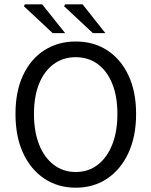

<svg xmlns="http://www.w3.org/2000/svg" viewBox="-20 -861 704 893"><path d="M332 12Q250 12 186.5 -30Q123 -72 87.5 -149Q52 -226 52 -331Q52 -436 87.5 -511.5Q123 -587 186.5 -627.5Q250 -668 332 -668Q415 -668 478 -627.5Q541 -587 577 -511.5Q613 -436 613 -331Q613 -226 577 -149Q541 -72 478 -30Q415 12 332 12ZM332 -61Q391 -61 434.5 -94.5Q478 -128 502 -188.5Q526 -249 526 -331Q526 -413 502 -472Q478 -531 434.5 -563Q391 -595 332 -595Q274 -595 230 -563Q186 -531 162 -472Q138 -413 138 -331Q138 -249 162 -188.5Q186 -128 230 -94.5Q274 -61 332 -61ZM225 -707 91 -832 96 -841H176L283 -707ZM412 -707 278 -832 283 -841H364L470 -707Z"/></svg>

Font: Mada
Style: Regular
Weight: 400
Designer: Khaled Hosny
Version: Version 1.5